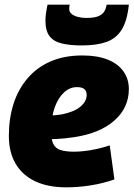

<svg xmlns="http://www.w3.org/2000/svg" viewBox="-20 -794 573 824"><path d="M167 -299Q183 -297 204.5 -298.5Q226 -300 245 -303Q296 -313 323.5 -335Q351 -357 352 -385Q352 -403 342 -411.5Q332 -420 312 -420Q281 -421 255.5 -398Q230 -375 215 -333.5Q200 -292 200 -234Q199 -197 208.5 -177Q218 -157 240 -150Q262 -143 299 -143Q316 -143 340 -145.5Q364 -148 392 -154Q420 -160 451 -170L471 -24Q423 -7 369.5 1.5Q316 10 264 10Q186 10 131 -16Q76 -42 47 -91.5Q18 -141 18 -211Q18 -284 37.5 -346.5Q57 -409 97 -456.5Q137 -504 196 -530Q255 -556 334 -556Q397 -556 441.5 -538.5Q486 -521 509.5 -488Q533 -455 533 -412Q533 -331 470 -276Q407 -221 296 -205Q256 -199 222 -197.5Q188 -196 156 -200ZM331 -599Q280 -599 245 -607.5Q210 -616 192.5 -639Q175 -662 175 -705Q175 -721 177.5 -738.5Q180 -756 184 -774H279Q278 -768 277.5 -764Q277 -760 277 -756Q277 -743 287 -734.5Q297 -726 314 -721.5Q331 -717 350 -717Q386 -717 403.5 -725Q421 -733 428 -745.5Q435 -758 438 -774H533Q526 -705 502.5 -667Q479 -629 437 -614Q395 -599 331 -599Z"/></svg>

Font: Georama ExtraCondensed Thin ExtraBold
Style: Italic
Weight: 800
Italic angle: -9°
Version: Version 1.001